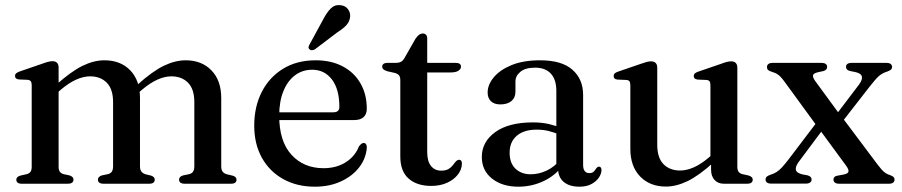

<svg xmlns="http://www.w3.org/2000/svg" viewBox="-20 -710 3487 742"><path d="M206.5 -449V-65.5Q206.5 -52.5 211.5 -46Q216.5 -39.5 226 -37L249 -32Q264 -27 264 -16Q264 0 242 0H63.5Q53 0 48 -4.2Q43 -8.5 43 -15.5Q43 -21 46.8 -25Q50.5 -29 59 -31.5L83.5 -37Q93 -39.5 97.8 -46Q102.5 -52.5 102.5 -65V-380.5Q102.5 -391 99 -395.8Q95.5 -400.5 87.5 -401.5L53 -403Q45 -404 41.5 -407.5Q38 -411 38 -416Q38 -422.5 42 -426.2Q46 -430 56.5 -434L142.5 -463.5Q157 -469 166.2 -471.2Q175.5 -473.5 183 -473.5Q195 -473.5 200.8 -467Q206.5 -460.5 206.5 -449ZM193 -344 174.5 -362.5 196 -381.5Q255.5 -434.5 299.2 -455.8Q343 -477 383.5 -477Q446 -477 483.5 -438Q521 -399 521 -331V-67.5Q521 -53.5 526.8 -46.5Q532.5 -39.5 542.5 -36.5L563.5 -31.5Q578 -26.5 578 -16Q578 0 557 0H380Q358.5 0 358.5 -16Q358.5 -27 373 -32L397 -37Q407.5 -39.5 412.2 -46.8Q417 -54 417 -67.5V-315.5Q417 -365.5 392.8 -390.2Q368.5 -415 328 -415Q303 -415 274.8 -402.5Q246.5 -390 214 -362.5ZM506.5 -344 488.5 -362.5 510 -381.5Q569 -434.5 613 -455.8Q657 -477 697.5 -477Q759.5 -477 797.2 -438Q835 -399 835 -331V-67.5Q835 -53.5 840.5 -46.5Q846 -39.5 856.5 -36.5L878 -31.5Q886 -29.5 890 -25.5Q894 -21.5 894 -15.5Q894 -8.5 889 -4.2Q884 0 873 0H694Q672 0 672 -16Q672 -27 687 -32L711 -37Q721.5 -39.5 726.2 -46.8Q731 -54 731 -67.5V-315.5Q731 -365.5 706.8 -390.2Q682.5 -415 642 -415Q617 -415 588.8 -402.5Q560.5 -390 528 -362.5Z M1397.5 -290Q1397.5 -268.5 1385 -257.2Q1372.5 -246 1348 -246H1029.5V-276H1268Q1291.5 -276 1291.5 -296.5Q1291.5 -365 1262.8 -402.8Q1234 -440.5 1186.5 -440.5Q1148.5 -440.5 1119.8 -418.8Q1091 -397 1075 -357.2Q1059 -317.5 1059 -263Q1059 -163.5 1106.5 -111.8Q1154 -60 1230.5 -60Q1280 -60 1316.2 -83Q1352.5 -106 1367 -144Q1373 -151.5 1377 -154.5Q1381 -157.5 1385.5 -157.5Q1392 -157.5 1395 -152Q1398 -146.5 1397.5 -139Q1394.5 -97.5 1368 -63.2Q1341.5 -29 1297.2 -8.8Q1253 11.5 1197 11.5Q1127.5 11.5 1074.8 -17.8Q1022 -47 992.2 -100Q962.5 -153 962.5 -224.5Q962.5 -297.5 991.5 -354.5Q1020.5 -411.5 1073.8 -444.2Q1127 -477 1200 -477Q1260.5 -477 1305 -453.2Q1349.5 -429.5 1373.5 -387.2Q1397.5 -345 1397.5 -290ZM1229 -635Q1243 -662 1258.2 -677.2Q1273.5 -692.5 1295.5 -690Q1315.5 -688 1325.2 -674Q1335 -660 1333 -644.5Q1331 -626.5 1318.8 -613Q1306.5 -599.5 1285 -586L1196.5 -519Q1191.5 -516.5 1185.8 -516Q1180 -515.5 1176 -519.5Q1171.5 -523.5 1172.5 -528.5Q1173.5 -533.5 1176.5 -538.5Z M1506 -428 1477.5 -434.5Q1466 -438 1461.5 -442.2Q1457 -446.5 1457 -452Q1457 -459.5 1462.2 -463.2Q1467.5 -467 1476 -467H1509Q1521.5 -467 1529.2 -471Q1537 -475 1543 -485.5L1585.5 -560Q1592.5 -570.5 1599.5 -575.5Q1606.5 -580.5 1614 -580.5Q1622 -580.5 1626.5 -575.5Q1631 -570.5 1631 -561V-122Q1631 -87 1645.5 -68.8Q1660 -50.5 1685 -50.5Q1702.5 -50.5 1712.8 -56.5Q1723 -62.5 1729 -70.2Q1735 -78 1740.2 -84.5Q1745.5 -91 1753 -92.5Q1758.5 -93 1762 -89Q1765.5 -85 1765 -76.5Q1764.5 -54.5 1749.2 -35Q1734 -15.5 1707.5 -3.5Q1681 8.5 1646.5 8.5Q1591.5 8.5 1559.2 -19.8Q1527 -48 1527 -105.5V-400.5Q1527 -412 1522.5 -418.2Q1518 -424.5 1506 -428ZM1585.5 -430V-467H1741.5Q1751 -467 1756.2 -463.5Q1761.5 -460 1761.5 -452.5Q1761.5 -443 1751.5 -436.5Q1741.5 -430 1720.5 -430Z M2136.5 -60.5V-69.5L2130 -72V-359Q2130 -402.5 2108.8 -425.5Q2087.5 -448.5 2048 -448.5Q2010 -448.5 1991 -432.5Q1972 -416.5 1972 -395V-356Q1972 -332.5 1956.5 -319.5Q1941 -306.5 1913.5 -306.5Q1890 -306.5 1877.2 -318.8Q1864.5 -331 1864.5 -352.5Q1864.5 -382.5 1888.2 -411.2Q1912 -440 1957.2 -458.5Q2002.5 -477 2067 -477Q2151 -477 2192.2 -440.5Q2233.5 -404 2233.5 -343V-73Q2233.5 -56.5 2239.8 -48.8Q2246 -41 2257 -41Q2269 -41 2274.5 -46.8Q2280 -52.5 2283.5 -58.5Q2286 -61.5 2288.5 -63.8Q2291 -66 2295 -66Q2299.5 -66 2302 -62.5Q2304.5 -59 2304.5 -53Q2304.5 -39 2294.8 -24.2Q2285 -9.5 2266.2 1Q2247.5 11.5 2219.5 11.5Q2180.5 11.5 2158.5 -7Q2136.5 -25.5 2136.5 -60.5ZM1842 -103.5Q1842 -162 1894 -199.5Q1946 -237 2039.5 -237Q2074 -237 2101.8 -230.5Q2129.5 -224 2151 -214.5L2143.5 -189Q2123 -198 2101.2 -203.5Q2079.5 -209 2054 -209Q2004.5 -209 1977 -185.2Q1949.5 -161.5 1949.5 -120Q1949.5 -79.5 1972.2 -58Q1995 -36.5 2030.5 -36.5Q2063 -36.5 2093.5 -51.2Q2124 -66 2146 -93.5L2156 -72Q2127 -32 2081 -10.2Q2035 11.5 1983.5 11.5Q1921 11.5 1881.5 -19.8Q1842 -51 1842 -103.5Z M2728 -54.5V-89.5L2725.5 -92.5V-380Q2725.5 -391 2722 -395.8Q2718.5 -400.5 2710 -401L2676 -402.5Q2668 -403.5 2664.5 -407Q2661 -410.5 2661 -416Q2661 -422 2665 -426Q2669 -430 2679.5 -433.5L2765.5 -463Q2780 -468.5 2789.2 -470.8Q2798.5 -473 2806 -473Q2817.5 -473 2823.5 -466.5Q2829.5 -460 2829.5 -449V-65.5Q2829.5 -52.5 2834.5 -46Q2839.5 -39.5 2849 -37L2872 -32Q2880.5 -29.5 2884.8 -25.5Q2889 -21.5 2889 -15.5Q2889 -8.5 2883.8 -4.2Q2878.5 0 2867.5 0H2777Q2755 0 2741.5 -14.5Q2728 -29 2728 -54.5ZM2416 -135V-380Q2416 -391 2412.5 -395.8Q2409 -400.5 2400.5 -401L2366 -402.5Q2358 -403.5 2354.8 -407Q2351.5 -410.5 2351.5 -416Q2351.5 -422 2355.2 -426Q2359 -430 2369.5 -433.5L2455.5 -463Q2471 -468.5 2480 -470.8Q2489 -473 2495.5 -473Q2508 -473 2514 -466.5Q2520 -460 2520 -449V-150.5Q2520 -100 2544.2 -75.5Q2568.5 -51 2608.5 -51Q2633.5 -51 2661.8 -63.5Q2690 -76 2722 -103.5L2743.5 -121.5L2761.5 -103.5L2740 -84.5Q2681.5 -31.5 2637.5 -10.2Q2593.5 11 2553.5 11Q2491.5 11 2453.8 -28Q2416 -67 2416 -135Z M3145.5 -249.5 3176.5 -231.5 3066 -83.5Q3053 -65 3055.8 -53.2Q3058.5 -41.5 3081 -36L3100.5 -32.5Q3109 -30 3112.8 -26Q3116.5 -22 3116.5 -16Q3116.5 -9 3110.8 -4.8Q3105 -0.5 3095.5 -0.5H2959Q2949.5 -0.5 2944 -4.8Q2938.5 -9 2938.5 -16.5Q2938.5 -22.5 2942.2 -26.5Q2946 -30.5 2957 -34.5Q2970.5 -38.5 2980.8 -45Q2991 -51.5 3001.8 -63Q3012.5 -74.5 3027.5 -94ZM3130 -397.5 3231.5 -259 3236.5 -254 3371.5 -74Q3387.5 -53 3397.2 -45Q3407 -37 3420.5 -33Q3429.5 -29.5 3433.2 -25.8Q3437 -22 3437 -16Q3437 -8.5 3431.5 -4.2Q3426 0 3416 0H3222.5Q3212.5 0 3206.8 -4.2Q3201 -8.5 3201 -16Q3201 -21.5 3204.5 -25.5Q3208 -29.5 3216 -31L3237.5 -35Q3256.5 -38 3258.8 -46.2Q3261 -54.5 3250 -69.5L3141 -218L3136.5 -223.5L3011 -395.5Q2996.5 -415 2986.2 -422Q2976 -429 2961.5 -433Q2951.5 -436 2947.8 -440Q2944 -444 2944 -451Q2944 -458.5 2949.8 -462.8Q2955.5 -467 2965 -467H3155.5Q3165 -467 3170.8 -463Q3176.5 -459 3176.5 -451.5Q3176.5 -445.5 3173.2 -441.8Q3170 -438 3162.5 -435.5L3142 -431Q3123.5 -427 3122 -419Q3120.5 -411 3130 -397.5ZM3223.5 -224.5 3193 -242.5 3300 -383.5Q3313.5 -402 3310.8 -414.2Q3308 -426.5 3285.5 -431.5L3265.5 -435.5Q3257 -437.5 3253.2 -441.5Q3249.5 -445.5 3249.5 -451.5Q3249.5 -459 3255 -463Q3260.5 -467 3270.5 -467H3407Q3416.5 -467 3422 -462.8Q3427.5 -458.5 3427.5 -451Q3427.5 -445 3423.5 -441.2Q3419.5 -437.5 3409 -433.5Q3388 -427 3374.8 -414.5Q3361.5 -402 3339 -373Z"/></svg>

Font: Fraunces 28pt
Style: Regular
Weight: 400
Version: Version 1.000;[b76b70a41]